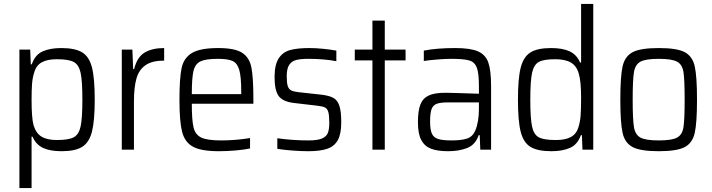

<svg xmlns="http://www.w3.org/2000/svg" viewBox="-20 -763 3633 979"><path d="M79 -510H134L137 -435H142Q159 -484 197.5 -501Q236 -518 292 -518Q363 -518 399 -496Q435 -474 449 -419Q463 -364 463 -255Q463 -147 449 -92Q435 -37 399.5 -14.5Q364 8 294 8Q235 8 199 -9Q163 -26 146 -66H141V196H79ZM400 -255Q400 -351 391 -392Q382 -433 356 -447Q330 -461 270 -461Q221 -461 192.5 -445Q164 -429 154 -392Q146 -367 143.5 -336.5Q141 -306 141 -255Q141 -161 151 -125Q163 -84 191.5 -66.5Q220 -49 270 -49Q330 -49 356 -63Q382 -77 391 -118Q400 -159 400 -255Z M601 -510H655L659 -411H664Q679 -472 717.5 -495Q756 -518 817 -518V-454Q756 -454 722.5 -431Q689 -408 676 -363.5Q663 -319 663 -245V0H601Z M1272 -234H958Q958 -150 967 -113Q976 -76 1006.5 -61.5Q1037 -47 1107 -47Q1181 -47 1255 -59V-6Q1228 0 1183 4Q1138 8 1096 8Q1006 8 964 -15Q922 -38 908.5 -91Q895 -144 895 -254Q895 -364 906 -416Q917 -468 959 -493Q1001 -518 1093 -518Q1177 -518 1214.5 -494Q1252 -470 1262 -418.5Q1272 -367 1272 -255ZM958 -283H1210V-296Q1210 -372 1200 -406.5Q1190 -441 1166 -452Q1142 -463 1091 -463Q1029 -463 1002 -450Q975 -437 966.5 -401Q958 -365 958 -283Z M1394 -4V-58Q1472 -47 1553 -47Q1598 -47 1621 -56.5Q1644 -66 1651.5 -84.5Q1659 -103 1659 -137Q1659 -175 1654 -192Q1649 -209 1637 -215Q1625 -221 1598 -224L1478 -238Q1421 -245 1400.5 -274Q1380 -303 1380 -370Q1380 -432 1400.5 -464.5Q1421 -497 1458.5 -507.5Q1496 -518 1557 -518Q1590 -518 1629 -514Q1668 -510 1695 -505V-451Q1632 -463 1552 -463Q1513 -463 1490 -457Q1467 -451 1454.5 -432Q1442 -413 1442 -375Q1442 -341 1447 -325Q1452 -309 1464 -302.5Q1476 -296 1502 -293L1621 -280Q1660 -275 1680.5 -263.5Q1701 -252 1710.5 -223.5Q1720 -195 1720 -139Q1720 -80 1702.5 -48.5Q1685 -17 1649 -4.5Q1613 8 1552 8Q1514 8 1469.5 4.5Q1425 1 1394 -4Z M1879 0V-455H1789V-510H1879V-658H1942V-510H2048V-455H1942V0Z M2111 -140Q2111 -198 2123.5 -230Q2136 -262 2166 -276Q2196 -290 2251 -290Q2280 -290 2422 -285V-322Q2422 -389 2411.5 -417.5Q2401 -446 2373.5 -454.5Q2346 -463 2281 -463Q2250 -463 2207.5 -459.5Q2165 -456 2141 -452V-505Q2208 -518 2301 -518Q2379 -518 2417.5 -501Q2456 -484 2470 -444Q2484 -404 2484 -324V0H2429L2426 -74H2421Q2404 -25 2362.5 -8.5Q2321 8 2265 8Q2210 8 2177 -5Q2144 -18 2127.5 -50Q2111 -82 2111 -140ZM2403 -96Q2422 -141 2422 -208V-241H2267Q2227 -241 2207.5 -234Q2188 -227 2180.5 -206.5Q2173 -186 2173 -143Q2173 -102 2182 -82Q2191 -62 2213.5 -54.5Q2236 -47 2283 -47Q2331 -47 2360 -56Q2389 -65 2403 -96Z M2621 -255Q2621 -363 2635 -418Q2649 -473 2684.5 -495.5Q2720 -518 2790 -518Q2849 -518 2885 -501Q2921 -484 2938 -444H2943V-743H3005V0H2950L2947 -74H2942Q2925 -26 2886.5 -9Q2848 8 2792 8Q2721 8 2685 -14Q2649 -36 2635 -91Q2621 -146 2621 -255ZM2929 -113Q2938 -141 2940.5 -173.5Q2943 -206 2943 -264Q2943 -350 2931 -388Q2920 -427 2891 -444Q2862 -461 2811 -461Q2752 -461 2727 -447Q2702 -433 2693 -391.5Q2684 -350 2684 -255Q2684 -159 2693 -117.5Q2702 -76 2728 -62.5Q2754 -49 2814 -49Q2863 -49 2891 -64.5Q2919 -80 2929 -113Z M3143 -255Q3143 -373 3154.5 -424.5Q3166 -476 3206 -497Q3246 -518 3339 -518Q3432 -518 3471.5 -497Q3511 -476 3522.5 -424.5Q3534 -373 3534 -255Q3534 -137 3522.5 -85.5Q3511 -34 3471.5 -13Q3432 8 3339 8Q3246 8 3206 -13Q3166 -34 3154.5 -85.5Q3143 -137 3143 -255ZM3471 -255Q3471 -357 3465 -395.5Q3459 -434 3432.5 -448.5Q3406 -463 3339 -463Q3272 -463 3245.5 -448.5Q3219 -434 3212.5 -395Q3206 -356 3206 -255Q3206 -154 3212.5 -115Q3219 -76 3245.5 -61.5Q3272 -47 3339 -47Q3406 -47 3432.5 -61.5Q3459 -76 3465 -114.5Q3471 -153 3471 -255Z"/></svg>

Font: Saira Semi Condensed Light
Style: Regular
Weight: 300
Width: 4
Designer: Hector Gatti with collaboration of the Omnibus-Type team
Foundry: Omnibus-Type
Version: Version 1.001; ttfautohint (v1.8)